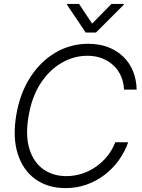

<svg xmlns="http://www.w3.org/2000/svg" viewBox="-20 -964 735 994"><path d="M319.8 9.8Q227.1 9.8 162.8 -36.6Q98.6 -83 71.8 -167.7Q44.9 -252.4 64 -367.2Q83 -480.5 136.5 -563.5Q189.9 -646.5 267.6 -691.9Q345.2 -737.3 436.5 -737.3Q495.1 -737.3 541.3 -719.2Q587.4 -701.2 619.9 -668.9Q652.3 -636.7 669.4 -593.5Q686.5 -550.3 687.5 -500H622.1Q620.6 -537.6 606.7 -569.3Q592.8 -601.1 567.9 -624.8Q543 -648.4 508.8 -661.9Q474.6 -675.3 432.6 -675.3Q362.8 -675.3 299.1 -638.7Q235.4 -602.1 189.7 -531.7Q144 -461.4 127.4 -359.9Q110.8 -259.8 132.8 -191.2Q154.8 -122.6 204.8 -87.4Q254.9 -52.2 323.2 -52.2Q366.2 -52.2 406 -65.4Q445.8 -78.6 479.2 -102.5Q512.7 -126.5 537.6 -158.2Q562.5 -189.9 576.7 -227.5H643.6Q626 -177.2 594.7 -134Q563.5 -90.8 521.2 -58.6Q479 -26.4 428 -8.3Q377 9.8 319.8 9.8ZM389.2 -943.8 457 -841.8 557.1 -943.8H621.1L620.1 -939L476.6 -795.4H423.8L327.1 -939L328.1 -943.8Z"/></svg>

Font: Inter Tight Light
Style: Italic
Weight: 300
Italic angle: -9.39999°
Designer: Rasmus Andersson
Foundry: rsms
Version: Version 3.004